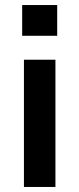

<svg xmlns="http://www.w3.org/2000/svg" viewBox="-20 -742 315 762"><path d="M75 0V-505H200V0ZM68 -600V-722H207V-600Z"/></svg>

Font: Mulish ExtraLight
Style: Regular
Weight: 200
Designer: Vernon Adams
Foundry: Vernon Adams
Version: Version 3.603